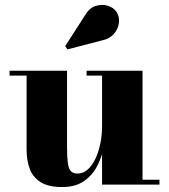

<svg xmlns="http://www.w3.org/2000/svg" viewBox="-20 -746 683 776"><path d="M231 10Q175.5 10 144.2 -9.8Q113 -29.5 100.2 -63.5Q87.5 -97.5 87.5 -141V-440.5H18.5V-460H251V-152Q251 -110 254.2 -86.5Q257.5 -63 266.8 -53.8Q276 -44.5 293.5 -44.5Q316.5 -44.5 334.8 -61Q353 -77.5 366 -105.2Q379 -133 385.8 -167.2Q392.5 -201.5 392.5 -237L408.5 -237.5Q408.5 -200.5 400.8 -157.8Q393 -115 373.8 -76.8Q354.5 -38.5 319.8 -14.2Q285 10 231 10ZM392.5 0V-440.5H330V-460H556V-19.5H624.5V0ZM253 -546.5 243.5 -559.5 323.5 -684Q340.5 -713.5 366 -721.8Q391.5 -730 415.2 -722.8Q439 -715.5 450 -699Q463.5 -679.5 460.8 -654.5Q458 -629.5 440.2 -609Q422.5 -588.5 391.5 -582.5Z"/></svg>

Font: Bodoni Moda 11pt ExtraBold
Style: Regular
Weight: 800
Designer: Owen Earl
Foundry: indestructible type
Version: Version 2.004